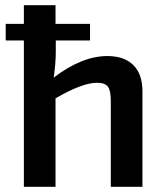

<svg xmlns="http://www.w3.org/2000/svg" viewBox="-20 -720 634 740"><path d="M195 -564V-520Q195 -477 187 -421Q296 -504 394 -504Q459 -504 494 -469Q529 -434 529 -368V0H407V-331Q407 -372 395.5 -386.5Q384 -401 354 -401Q297 -401 194 -341V0H72V-564H2V-628H72V-700H194V-628H327V-564Z"/></svg>

Font: Exo 2.0 Semi Bold
Style: Regular
Weight: 600
Designer: Natanael Gama
Version: Version 1.001;PS 001.001;hotconv 1.0.70;makeotf.lib2.5.58329